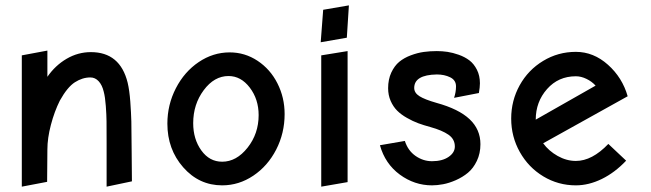

<svg xmlns="http://www.w3.org/2000/svg" viewBox="-20 -697 2447 722"><path d="M380.9 4.9 476.1 -15.1 475.1 -127Q474.6 -208.5 473.9 -240Q473.1 -271.5 470 -314.7Q466.8 -357.9 460 -386.2Q431.6 -501 321.8 -501Q273.4 -501 230.7 -476.1Q188 -451.2 158.2 -408.2V-506.8L62 -488.8V4.9L157.2 -13.2L158.2 -134.8Q158.2 -177.2 171.4 -227.5Q184.6 -277.8 205.1 -318.8Q233.4 -369.6 261.7 -387.7Q290 -405.8 319.8 -405.8Q337.9 -405.8 351.1 -391.4Q364.3 -377 370.1 -352.1Q375.5 -332 377.9 -298.3Q380.4 -264.6 380.6 -240.7Q380.9 -216.8 380.9 -157.2Z M815.4 0Q878.4 0 932.6 -36.4Q986.8 -72.8 1018.6 -134.5Q1050.3 -196.3 1050.3 -268.1Q1050.3 -330.1 1023.4 -383.3Q996.6 -436.5 948.7 -468.3Q900.9 -500 843.8 -500Q781.2 -500 727.3 -463.6Q673.3 -427.2 641.4 -365.2Q609.4 -303.2 609.4 -231.9Q609.4 -135.7 668.9 -67.9Q728.5 0 815.4 0ZM839.4 -411.1Q886.2 -411.1 919.4 -367.4Q952.6 -323.7 952.6 -264.2Q952.6 -194.3 910.9 -141.6Q869.1 -88.9 815.4 -88.9Q767.6 -88.9 737.1 -131.3Q706.5 -173.8 706.5 -233.9Q706.5 -304.7 746.1 -357.9Q785.6 -411.1 839.4 -411.1Z M1292 -676.8 1195.3 -660.2 1186 -538.1 1284.2 -555.2ZM1188 -488.8V4.9L1287.1 -12.2V-504.9Z M1598.6 -219.2Q1642.6 -207 1666.5 -190.4Q1690.4 -173.8 1690.4 -146Q1690.4 -123 1666.7 -106.9Q1643.1 -90.8 1604.5 -90.8Q1571.3 -90.8 1542.7 -110.6Q1514.2 -130.4 1502.4 -167L1408.7 -150.9Q1428.2 -81.1 1483.4 -40.5Q1538.6 0 1604.5 0Q1624 0 1646.2 -4.2Q1668.5 -8.3 1694.1 -19.5Q1719.7 -30.8 1739.7 -47.4Q1759.8 -64 1773.2 -92Q1786.6 -120.1 1786.6 -154.8Q1786.6 -210.4 1745.8 -248.8Q1705.1 -287.1 1621.6 -310.1Q1577.1 -322.8 1557.4 -335.2Q1537.6 -347.7 1537.6 -366.2Q1537.6 -415.5 1622.6 -417Q1651.4 -417 1673.1 -406.2Q1694.8 -395.5 1694.8 -372.1Q1694.8 -350.6 1687.5 -329.1L1780.8 -347.2Q1784.7 -369.1 1784.7 -383.8Q1784.7 -412.6 1773.4 -434.8Q1762.2 -457 1745.1 -470Q1728 -482.9 1705.3 -491Q1682.6 -499 1662.6 -502Q1642.6 -504.9 1622.6 -504.9Q1597.2 -504.9 1573.7 -501.7Q1550.3 -498.5 1524.9 -489Q1499.5 -479.5 1481.4 -464.6Q1463.4 -449.7 1451.4 -424.1Q1439.5 -398.4 1439.5 -365.2Q1439.5 -339.4 1449 -317.6Q1458.5 -295.9 1473.4 -281Q1488.3 -266.1 1510.3 -253.7Q1532.2 -241.2 1552.7 -233.6Q1573.2 -226.1 1598.6 -219.2Z M2145.5 0Q2193.8 0 2242.9 -23.9Q2292 -47.9 2334.5 -92.8L2267.6 -155.8Q2206.5 -91.8 2145.5 -91.8Q2110.4 -91.8 2076.9 -110.6Q2043.5 -129.4 2022.5 -158.2L2340.3 -335Q2320.3 -405.3 2266.1 -453.6Q2211.9 -502 2145.5 -502Q2078.6 -502 2022.5 -468Q1966.3 -434.1 1934.3 -376.5Q1902.3 -318.8 1902.3 -251Q1902.3 -183.1 1934.8 -125.2Q1967.3 -67.4 2023.2 -33.7Q2079.1 0 2145.5 0ZM1994.6 -247.1Q1994.6 -314 2037.1 -362.1Q2079.6 -410.2 2145.5 -410.2Q2165 -410.2 2185.3 -400.4Q2205.6 -390.6 2219.7 -375Z"/></svg>

Font: Comic Neue Angular
Style: Bold
Weight: 700
Designer: Craig Rozynski
Foundry: Craig Rozynski
Version: Version 2.003